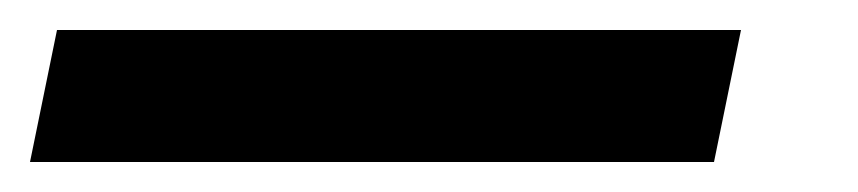

<svg xmlns="http://www.w3.org/2000/svg" viewBox="-72 36 572 128"><path d="M-52 144 -34 56H422L404 144Z"/></svg>

Font: Source Sans 3 ExtraLight Black
Style: Italic
Weight: 900
Italic angle: -11°
Version: Version 3.052;hotconv 1.1.0;makeotfexe 2.6.0